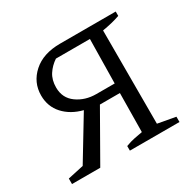

<svg xmlns="http://www.w3.org/2000/svg" viewBox="-114 -602 732 724"><g transform="rotate(-30 252.5 -240.5)"><path d="M4 0V-24L73 -39L182 -219Q131 -232 100.5 -265.5Q70 -299 70 -347Q70 -404 113 -442.5Q156 -481 230 -481H472V-462Q455 -456 436.5 -451.5Q418 -447 395 -443V-37L472 -23V0H256V-20Q277 -28 295 -31.5Q313 -35 330 -38L332 -207H245L127 0ZM253 -248H333L336 -440H188Q164 -424 149 -401Q134 -378 134 -345Q134 -299 169.5 -273.5Q205 -248 253 -248Z"/></g></svg>

Font: Piazzolla Light
Style: Regular
Weight: 300
Designer: Juan Pablo del Peral
Foundry: Huerta Tipografica
Version: Version 1.330